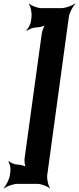

<svg xmlns="http://www.w3.org/2000/svg" viewBox="-66 -873 446 1085"><path d="M112 -777 109 -753C107 -737 93 -711 83 -702L86 -699C96 -708 123 -718 139 -718C155 -718 186 -725 196 -734L193 -737C183 -728 172 -699 170 -683L73 22C71 38 74 67 82 76L85 73C77 64 49 57 33 57C17 57 -7 47 -15 38L-19 41C-11 50 -5 76 -7 92L-10 116C-13 140 -32 177 -46 190L-44 192C-29 180 9 166 33 166H144C168 166 204 180 215 192L217 190C207 177 198 140 201 116L323 -777C326 -801 346 -838 360 -851L358 -853C343 -841 304 -827 280 -827H169C145 -827 110 -841 99 -853L97 -851C107 -838 115 -801 112 -777Z"/></svg>

Font: Asimov
Style: EdgeIt
Weight: 500
Designer: Google
Version: Version 2.000980: 2014